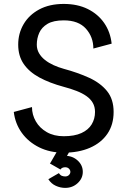

<svg xmlns="http://www.w3.org/2000/svg" viewBox="-20 -752 636 958"><path d="M297.9 -650.4Q371.6 -650.4 408.7 -608.9Q445.8 -567.4 445.8 -509.8L537.1 -534.2Q530.8 -592.3 500 -637Q469.2 -681.6 418 -707Q366.7 -732.4 297.9 -732.4Q227.1 -732.4 176 -705.1Q125 -677.7 97.9 -631.6Q70.8 -585.4 70.8 -529.3Q70.8 -473.1 98.1 -433.1Q125.5 -393.1 176.3 -365.5Q227.1 -337.9 297.9 -318.8Q333 -309.6 361.8 -298.3Q390.6 -287.1 411.4 -272.5Q432.1 -257.8 443.1 -238.5Q454.1 -219.2 454.1 -193.4Q454.1 -159.2 437.5 -131.6Q420.9 -104 386.2 -88.1Q351.6 -72.3 297.9 -72.3Q249 -72.3 213.4 -92.8Q177.7 -113.3 158.7 -146.5Q139.6 -179.7 139.6 -217.8L48.8 -193.4Q55.7 -135.3 88.6 -89.4Q121.6 -43.5 175.5 -16.8Q229.5 9.8 297.9 9.8Q372.6 9.8 428.7 -14.6Q484.9 -39.1 515.9 -84.5Q546.9 -129.9 546.9 -193.4Q546.9 -256.8 514.2 -297.4Q481.4 -337.9 425 -363.8Q368.7 -389.6 297.9 -408.7Q271.5 -416 247.3 -427Q223.1 -438 204.3 -452.9Q185.5 -467.8 174.6 -486.8Q163.6 -505.9 163.6 -529.3Q163.6 -560.5 175.8 -588.1Q188 -615.7 217.3 -633.1Q246.6 -650.4 297.9 -650.4ZM221.2 142.1Q235.4 164.6 258.3 175Q281.2 185.5 305.2 185.5Q341.8 185.5 367.4 161.9Q393.1 138.2 393.1 105.5Q393.1 72.3 367.4 48.8Q341.8 25.4 305.2 25.4Q281.2 25.4 261 35.9Q240.7 46.4 229 63.5L281.7 93.8Q284.7 88.4 291 85.4Q297.4 82.5 305.2 82.5Q316.9 82.5 324 89.6Q331.1 96.7 331.1 105.5Q331.1 114.3 324 121.3Q316.9 128.4 305.2 128.4Q297.4 128.4 289.1 125.5Q280.8 122.6 273.9 111.8ZM266.6 0 229.5 64 281.7 93.8 282.2 80.6 329.1 0Z"/></svg>

Font: Giphurs
Style: Regular
Weight: 400
Version: Version 2.010